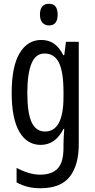

<svg xmlns="http://www.w3.org/2000/svg" viewBox="-20 -825 502 1019"><path d="M199 -613Q237 -613 265.5 -594Q294 -575 316 -532H321L330 -603H398V-60Q398 52 350 113Q302 174 195 174Q158 174 127.5 166.5Q97 159 68 143V66Q136 102 193 102Q255 102 286 69.5Q317 37 317 -41V-57Q317 -74 318 -95.5Q319 -117 321 -141H317Q274 -56 196 -56Q123 -56 82.5 -126Q42 -196 42 -332Q42 -472 84 -542.5Q126 -613 199 -613ZM216 -541Q169 -541 147 -487.5Q125 -434 125 -331Q125 -225 148 -176Q171 -127 219 -127Q317 -127 317 -311V-336Q317 -443 293 -492Q269 -541 216 -541ZM240 -805Q286 -805 286 -747Q286 -690 240 -690Q218 -690 205 -705Q192 -720 192 -747Q192 -805 240 -805Z"/></svg>

Font: Noto Sans Malayalam UI ExtraCondensed
Style: Regular
Weight: 400
Width: 2
Designer: Jelle Bosma - Monotype Design Team
Foundry: Monotype Imaging Inc.
Version: Version 2.104; ttfautohint (v1.8.4.7-5d5b)